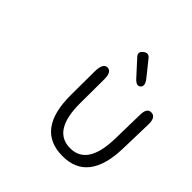

<svg xmlns="http://www.w3.org/2000/svg" viewBox="-537 -1268 1524 1524"><g transform="rotate(45 224.5 -506.0)"><path d="M-286.6 -976.1ZM627.4 -725.1Q579.1 -726.1 577.6 -650.4L571.8 -373.5Q565.4 -70.8 377 -67.9Q174.3 -64.5 176.3 -379.4L177.7 -646.5Q178.2 -731 129.4 -731.4Q80.1 -731.4 79.6 -634.3L78.1 -372.1Q75.7 19 374.5 19.5Q661.1 20 671.4 -363.3L678.7 -640.1Q681.2 -724.1 627.4 -725.1ZM243.7 -1019Q207 -990.2 236.8 -957.5L352.5 -830.6Q395.5 -783.7 422.9 -811Q448.7 -836.9 409.2 -886.7L307.6 -1013.7Q279.8 -1048.3 243.7 -1019Z"/></g></svg>

Font: Comic Relief
Style: Regular
Weight: 400
Designer: Jeff Davis
Foundry: Loudifier
Version: Version 1.200; ttfautohint (v1.8.4.7-5d5b)